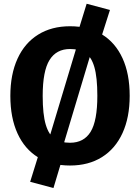

<svg xmlns="http://www.w3.org/2000/svg" viewBox="-20 -847 731 1002"><path d="M345.4 -710Q442.6 -710 512.3 -667.3Q582 -624.6 619.4 -543.1Q656.8 -461.6 656.8 -347Q656.8 -234.4 619.4 -152.6Q582 -70.8 512 -27Q442 16.8 345.4 16.8Q248.2 16.8 178.5 -26Q108.8 -68.8 71.4 -150.6Q34 -232.4 34 -346.6Q34 -458.8 71.4 -540.7Q108.8 -622.6 179 -666.3Q249.2 -710 345.4 -710ZM345.4 -591.2Q274 -591.2 238.4 -533.7Q202.8 -476.2 202.8 -346.6Q202.8 -249.8 218.8 -196.4Q234.8 -143 265.7 -122.5Q296.6 -102 345.4 -102Q417.8 -102 452.9 -159.2Q488 -216.4 488 -347Q488 -443.8 472.4 -497.1Q456.8 -550.4 425.9 -570.8Q395 -591.2 345.4 -591.2ZM432.2 -827.4 553.8 -795 511.2 -661.2 448.8 -550.8 313.4 -99.6 297.2 7.2 259 134.2 137.4 101.8 179.2 -32.6 241.6 -142.4 377 -592.4 393.2 -701Z"/></svg>

Font: Firava
Style: Regular
Weight: 400
Designer: Carrois Corporate & Edenspiekermann AG
Foundry: Greg Finn Gibson
Version: Version 5.000